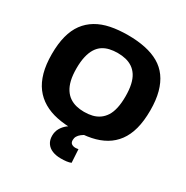

<svg xmlns="http://www.w3.org/2000/svg" viewBox="-204 -880 1228 1267"><g transform="rotate(30 410.0 -246.5)"><path d="M410 -126Q444 -126 472.5 -133Q501 -140 524 -156Q547 -172 563.5 -197.5Q580 -223 588.5 -261.5Q597 -300 597 -351Q597 -402 588.5 -440Q580 -478 563.5 -503.5Q547 -529 524 -544.5Q501 -560 472.5 -567Q444 -574 410 -574Q378 -574 349.5 -567.5Q321 -561 298 -546Q275 -531 258.5 -505Q242 -479 233 -440.5Q224 -402 224 -350Q224 -298 233 -260.5Q242 -223 259 -197Q276 -171 299 -155.5Q322 -140 350 -133Q378 -126 410 -126ZM411 10Q341 10 282.5 -2Q224 -14 178 -41Q132 -68 100.5 -110Q69 -152 52.5 -211.5Q36 -271 36 -351Q36 -429 51.5 -488.5Q67 -548 98 -590Q129 -632 174.5 -659Q220 -686 279 -698Q338 -710 411 -710Q483 -710 542.5 -697.5Q602 -685 647 -659Q692 -633 722.5 -591Q753 -549 769 -490Q785 -431 785 -353Q785 -272 769 -212Q753 -152 721.5 -109.5Q690 -67 644.5 -40.5Q599 -14 540.5 -2Q482 10 411 10ZM431 217Q394 217 366 205.5Q338 194 322.5 171Q307 148 307 115Q307 84 321 59Q335 34 359 15Q383 -4 409 -15L505 -3Q483 7 468.5 18.5Q454 30 446.5 43Q439 56 439 72Q439 92 451 100Q463 108 480 108Q487 108 492.5 107Q498 106 502 105L508 206Q494 212 475 214.5Q456 217 431 217Z"/></g></svg>

Font: Georama SemiExpanded
Style: Bold
Weight: 700
Width: 6
Designer: Jean-Baptiste Levee
Foundry: Production Type
Version: Version 1.001